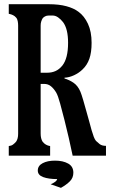

<svg xmlns="http://www.w3.org/2000/svg" viewBox="-20 -780 540 920"><path d="M22 -34.2V-80.1Q34.7 -81.5 42.5 -87.4Q50.3 -93.3 57.1 -101.1Q66.9 -114.7 66.9 -139.2V-658.7Q66.9 -668 64.9 -678.7Q63 -689.5 57.1 -695.8Q45.9 -709.5 22 -713.9V-759.8H213.9Q262.7 -759.8 298.1 -750.2Q333.5 -740.7 356 -723.6Q383.8 -703.6 401.4 -666Q418.9 -628.4 418.9 -574.7Q418.9 -528.8 408.2 -498.3Q397.5 -467.8 375 -446.8Q357.9 -430.2 334.7 -419.4Q311.5 -408.7 289.1 -407.7V-403.8Q310.5 -397.9 331.8 -383.8Q353 -369.6 365.2 -340.8Q370.6 -328.1 379.2 -298.6Q387.7 -269 394.5 -244.6Q401.4 -219.7 408 -196.3Q414.6 -172.9 418.9 -156.2Q424.3 -137.7 429.2 -124.8Q434.1 -111.8 439.9 -105Q446.3 -98.6 457.3 -89.8Q468.3 -81.1 487.8 -81.1V-34.2H328.1Q319.8 -75.2 309.6 -119.1Q299.3 -163.1 289.1 -204.1Q278.8 -244.6 268.3 -283.4Q257.8 -322.3 249 -336.9Q237.8 -355.5 224.1 -366.7Q210.4 -377.9 191.9 -377.9H174.8V-140.1Q174.8 -115.7 184.1 -101.1Q197.8 -83.5 220.2 -80.1V-34.2ZM174.8 -431.6H207Q228 -431.6 245.8 -439.5Q263.7 -447.3 278.8 -465.8Q306.2 -500.5 306.2 -574.7Q306.2 -641.6 282.2 -673.8Q271 -688 258.3 -696.8Q245.6 -705.6 231.9 -705.6H213.9Q203.1 -705.6 195.6 -701.4Q188 -697.3 184.1 -691.9Q180.7 -686.5 177.7 -677.5Q174.8 -668.5 174.8 -657.7ZM272 120.1 222.7 103Q252.4 90.3 253.9 78.1Q212.9 78.1 187 68.6Q161.1 59.1 161.1 37.1Q161.1 14.2 184.3 2Q207.5 -10.3 243.7 -10.3Q281.7 -10.3 306.6 3.7Q331.5 17.6 331.5 47.4Q331.5 71.8 315.2 88.4Q298.8 105 272 120.1Z"/></svg>

Font: BIZ UDMincho
Style: Bold
Weight: 700
Monospace: yes
Designer: TypeBank Co., Ltd.
Foundry: Morisawa Inc.
Version: Version 1.06